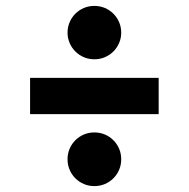

<svg xmlns="http://www.w3.org/2000/svg" viewBox="-20 -644 640 651"><path d="M82 -257V-380H518V-257ZM209 -104Q209 -123 216 -139.5Q223 -156 235.5 -168.5Q248 -181 264.5 -188Q281 -195 300 -195Q319 -195 335.5 -188Q352 -181 364.5 -168.5Q377 -156 384 -139.5Q391 -123 391 -104Q391 -85 384 -68.5Q377 -52 364.5 -39.5Q352 -27 335.5 -20Q319 -13 300 -13Q281 -13 264.5 -20Q248 -27 235.5 -39.5Q223 -52 216 -68.5Q209 -85 209 -104ZM209 -533Q209 -552 216 -568.5Q223 -585 235.5 -597.5Q248 -610 264.5 -617Q281 -624 300 -624Q319 -624 335.5 -617Q352 -610 364.5 -597.5Q377 -585 384 -568.5Q391 -552 391 -533Q391 -515 384 -498.5Q377 -482 364.5 -469.5Q352 -457 335.5 -450Q319 -443 300 -443Q281 -443 264.5 -450Q248 -457 235.5 -469.5Q223 -482 216 -498.5Q209 -515 209 -533Z"/></svg>

Font: Qzxlaeiskcpccdgjqmyffctclhy
Style: Regular
Weight: 700
Monospace: yes
Designer: Carrois Corporate & Edenspiekermann
Foundry: Carrois Corporate GbR & Edenspiekermann AG
Version: Version 2.001